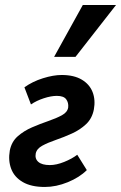

<svg xmlns="http://www.w3.org/2000/svg" viewBox="-20 -731 481 763"><path d="M158 12Q104 12 70.5 -7.5Q37 -27 24.5 -60Q12 -93 19 -133Q26 -168 50.5 -189.5Q75 -211 107.5 -225Q140 -239 172 -250Q204 -261 226 -273Q248 -285 251 -304Q253 -323 243 -336.5Q233 -350 206 -350Q183 -350 154 -340.5Q125 -331 103 -316L77 -384Q109 -407 150.5 -420Q192 -433 225 -433Q274 -433 305 -414.5Q336 -396 348 -365Q360 -334 353 -296Q346 -260 322 -237.5Q298 -215 266 -200.5Q234 -186 202 -175Q170 -164 148 -152Q126 -140 122 -121Q118 -100 132.5 -87.5Q147 -75 178 -75Q204 -75 235 -87.5Q266 -100 287 -116L325 -55Q296 -26 249.5 -7Q203 12 158 12ZM195 -505 309 -711H441L280 -505Z"/></svg>

Font: Ysabeau
Style: Bold Italic
Weight: 700
Italic angle: -12°
Designer: Christian Thalmann (Catharsis Fonts)
Version: Version 2.002